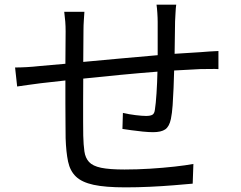

<svg xmlns="http://www.w3.org/2000/svg" viewBox="-20 -791 1040 828"><path d="M45 -500Q68 -500 95 -501.5Q122 -503 149 -506L262 -516L263 -655Q263 -678 261.5 -697.5Q260 -717 257 -740H344Q343 -723 341.5 -702.5Q340 -682 340 -659L339 -524Q413 -531 496.5 -538.5Q580 -546 660 -553V-696Q660 -713 658.5 -735.5Q657 -758 655 -771H740Q738 -758 737 -736.5Q736 -715 735 -699L733 -559L844 -566Q864 -568 884 -569Q904 -570 922 -571V-493Q910 -494 886 -493.5Q862 -493 843 -493Q796 -491 731 -487Q730 -451 728.5 -411.5Q727 -372 724.5 -337Q722 -302 717 -278Q710 -245 692.5 -233Q675 -221 640 -221Q622 -221 596 -223.5Q570 -226 546 -229.5Q522 -233 508 -235L510 -304Q536 -298 564.5 -294.5Q593 -291 610 -291Q628 -291 637 -296Q646 -301 648 -318Q652 -343 655 -389Q658 -435 659 -482Q582 -476 498 -468Q414 -460 339 -452Q339 -401 338.5 -351.5Q338 -302 338.5 -264Q339 -226 339 -206Q340 -166 344 -138Q348 -110 364 -92.5Q380 -75 416 -67.5Q452 -60 517 -60Q571 -60 627 -63.5Q683 -67 732.5 -72.5Q782 -78 814 -84L811 1Q778 4 729 8Q680 12 626 14.5Q572 17 521 17Q434 17 383.5 6Q333 -5 307.5 -29.5Q282 -54 273.5 -94.5Q265 -135 263 -195Q263 -217 262.5 -256.5Q262 -296 262 -345Q262 -394 262 -444L155 -432Q132 -429 103 -425Q74 -421 54 -418Z"/></svg>

Font: Go Noto Current
Style: Regular
Weight: 400
Designer: Monotype Design Team
Foundry: Monotype Imaging Inc.
Version: Version 2.007; ttfautohint (v1.8) -l 8 -r 50 -G 200 -x 14 -D